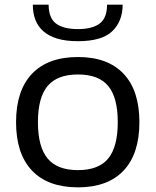

<svg xmlns="http://www.w3.org/2000/svg" viewBox="-20 -795 669 825"><path d="M315 10Q186 10 117.5 -62Q49 -134 49 -270Q49 -406 117.5 -478Q186 -550 315 -550Q443 -550 511 -478Q579 -406 579 -270Q579 -134 511 -62Q443 10 315 10ZM315 -64Q404 -64 445 -114Q486 -164 486 -270Q486 -376 445 -425.5Q404 -475 315 -475Q226 -475 184.5 -425.5Q143 -376 143 -270Q143 -164 184.5 -114Q226 -64 315 -64ZM315 -618Q263 -618 226.5 -629Q190 -640 166.5 -660.5Q143 -681 132 -710Q121 -739 121 -775H189Q189 -718 220.5 -694Q252 -670 315 -670Q377 -670 408.5 -694Q440 -718 440 -775H507Q507 -704 462.5 -661Q418 -618 315 -618Z"/></svg>

Font: Encode Sans Wide
Style: Regular
Weight: 400
Designer: Pablo Impallari, Andres Torresi
Foundry: Pablo Impallari, Andres Torresi
Version: Version 1.000; ttfautohint (v1.00) -l 8 -r 50 -G 200 -x 14 -